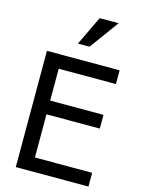

<svg xmlns="http://www.w3.org/2000/svg" viewBox="-144 -1080 850 1160"><g transform="rotate(15 280.5 -500.0)"><path d="M330.6 -1000.5 243.2 -817.9H315.9L449.2 -1000.5ZM528.3 0V-85.9H170.4V-356H503.9V-441.9H170.4V-641.1H528.3V-727.1H73.7V0Z"/></g></svg>

Font: SG Kara Light
Style: Regular
Weight: 400
Designer: Damoon Khanjanzadeh
Version: Version 1.000